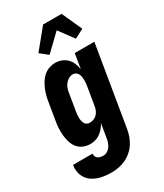

<svg xmlns="http://www.w3.org/2000/svg" viewBox="-256 -857 997 1170"><g transform="rotate(-30 242.0 -272.0)"><path d="M167 223Q143 223 119.5 220Q96 217 74 209.5Q52 202 33.5 189Q15 176 3 157Q-9 138 -13.5 115Q-18 92 -14 68L-13 65H124V66Q122 76 126 85Q130 94 138 99.5Q146 105 156 107Q166 109 176 109Q191 109 205 100Q219 91 227 78Q235 65 239.5 50.5Q244 36 246 21L261 -71Q253 -55 240.5 -40Q228 -25 212.5 -13.5Q197 -2 178.5 3Q160 8 143 8Q117 8 94 -1.5Q71 -11 56 -29.5Q41 -48 33.5 -72Q26 -96 23.5 -121Q21 -146 22.5 -172Q24 -198 29 -225L49 -345Q52 -365 57.5 -385.5Q63 -406 71.5 -426Q80 -446 92 -465Q104 -484 121 -498.5Q138 -513 159 -520.5Q180 -528 201 -528Q224 -528 245.5 -520Q267 -512 282.5 -496.5Q298 -481 306.5 -460Q315 -439 319 -416L336 -520H474L381 40Q377 64 368.5 88.5Q360 113 345.5 135Q331 157 310.5 174.5Q290 192 266 203Q242 214 217 218.5Q192 223 167 223ZM204 -106Q217 -106 231 -111Q245 -116 255 -126.5Q265 -137 271 -150.5Q277 -164 279 -178L299 -298Q301 -310 302.5 -321.5Q304 -333 304 -345Q304 -357 302.5 -368.5Q301 -380 296.5 -390Q292 -400 282.5 -407Q273 -414 261 -414Q246 -414 231.5 -406Q217 -398 206.5 -385Q196 -372 191 -356.5Q186 -341 184 -326L164 -206Q162 -195 161.5 -184.5Q161 -174 161 -163.5Q161 -153 163.5 -143Q166 -133 170.5 -124.5Q175 -116 184 -111Q193 -106 204 -106ZM198 -587 144 -630 256 -767H386L450 -625L386 -592L310 -695Z"/></g></svg>

Font: Iosevka Term Curly Heavy
Style: Italic
Weight: 900
Italic angle: -9°
Designer: Belleve Invis
Foundry: Belleve Invis
Version: Version 32.3.0